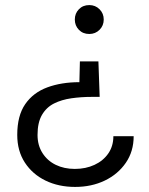

<svg xmlns="http://www.w3.org/2000/svg" viewBox="-20 -558 586 757"><path d="M368 -316 373 -176H342Q300 -176 261.5 -170.5Q223 -165 193 -150Q163 -135 145.5 -105Q128 -75 128 -26Q128 15 147.5 45.5Q167 76 200 92Q233 108 275 108Q318 108 352.5 92Q387 76 407 47Q427 18 427 -21H507Q507 39 476 84Q445 129 393 154Q341 179 276 179Q211 179 159.5 154Q108 129 78 83Q48 37 48 -26Q48 -102 79.5 -147.5Q111 -193 166.5 -213.5Q222 -234 293 -234L295 -316ZM332 -538Q356 -538 372.5 -521.5Q389 -505 389 -481Q389 -457 372.5 -440.5Q356 -424 332 -424Q307 -424 291 -440.5Q275 -457 275 -481Q275 -505 291 -521.5Q307 -538 332 -538Z"/></svg>

Font: DM Sans 9pt
Style: Regular
Weight: 400
Designer: Colophon Foundry, Jonny Pinhorn
Foundry: Colophon Foundry
Version: Version 4.004;gftools[0.9.30]